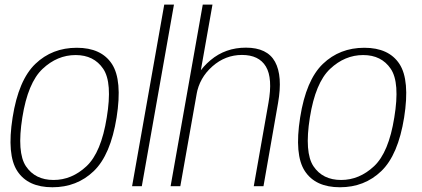

<svg xmlns="http://www.w3.org/2000/svg" viewBox="-20 -805 1825 830"><path d="M206.5 4.5Q312.5 4.5 385.2 -65.2Q458 -135 484 -297Q509.5 -458.5 463.8 -528.5Q418 -598.5 312 -598.5Q205.5 -598.5 132.8 -528.8Q60 -459 34.5 -297Q9 -135.5 54.8 -65.5Q100.5 4.5 206.5 4.5ZM211.5 -27Q132 -27 92.2 -86.2Q52.5 -145.5 76.5 -297Q100.5 -447.5 164 -507.2Q227.5 -567 307 -567Q386 -567 426.2 -507.5Q466.5 -448 441.5 -297Q417.5 -146 354 -86.5Q290.5 -27 211.5 -27Z M551 0H593L732 -785H690Z M717.5 0H759.5L898.5 -785H856.5ZM1077 0H1119L1182 -360Q1202.5 -476.5 1169 -537.8Q1135.5 -599 1043 -599Q954.5 -599 890 -544.8Q825.5 -490.5 813.5 -423L829.5 -396.5Q842 -468.5 898 -518Q954 -567.5 1026 -567.5Q1099.5 -567.5 1129.5 -517.2Q1159.5 -467 1140.5 -360Z M1449.5 4.5Q1555.5 4.5 1628.2 -65.2Q1701 -135 1727 -297Q1752.5 -458.5 1706.8 -528.5Q1661 -598.5 1555 -598.5Q1448.5 -598.5 1375.8 -528.8Q1303 -459 1277.5 -297Q1252 -135.5 1297.8 -65.5Q1343.5 4.5 1449.5 4.5ZM1454.5 -27Q1375 -27 1335.2 -86.2Q1295.5 -145.5 1319.5 -297Q1343.5 -447.5 1407 -507.2Q1470.5 -567 1550 -567Q1629 -567 1669.2 -507.5Q1709.5 -448 1684.5 -297Q1660.5 -146 1597 -86.5Q1533.5 -27 1454.5 -27Z"/></svg>

Font: Anybody UltraCondensed Thin ExtraLight
Style: Italic
Weight: 250
Italic angle: -10°
Version: Version 1.111